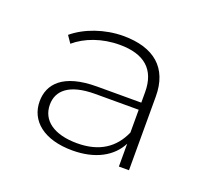

<svg xmlns="http://www.w3.org/2000/svg" viewBox="-67 -829 531 482"><g transform="rotate(20 198.0 -588.0)"><path d="M189 -745C139 -745 89 -727 57 -700L70 -681C98 -705 140 -721 188 -721C254 -721 288 -691 288 -631V-603H170C79 -603 47 -565 47 -519C47 -467 90 -431 166 -431C227 -431 270 -455 290 -494V-433H317V-630C317 -706 271 -745 189 -745ZM171 -452C109 -452 74 -478 74 -520C74 -557 102 -584 172 -584H288V-523C268 -478 231 -452 171 -452Z"/></g></svg>

Font: Talent ExtraLight
Style: Regular
Weight: 200
Designer: Mike Powis
Version: Version 1.001;hotconv 1.0.109;makeotfexe 2.5.65596